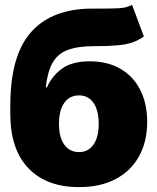

<svg xmlns="http://www.w3.org/2000/svg" viewBox="-20 -763 650 793"><path d="M525.4 -743.2 574.2 -612.3Q552.2 -596.7 527.3 -587.9Q502.4 -579.1 465.1 -575.7Q427.7 -572.3 368.2 -572.3Q300.8 -572.3 259.5 -556.6Q218.3 -541 197.3 -503.9Q176.3 -466.8 168.9 -402.3H173.8Q195.8 -451.2 237.5 -480.5Q279.3 -509.8 350.6 -509.8Q424.3 -509.8 477.5 -478.8Q530.8 -447.8 559.3 -391.6Q587.9 -335.4 587.9 -259.8Q587.9 -178.2 554.2 -117.4Q520.5 -56.6 457.5 -23.4Q394.5 9.8 305.7 9.8Q172.4 9.8 97.4 -68.1Q22.5 -146 22.5 -293V-328.1Q22.9 -535.6 109.4 -631.6Q195.8 -727.5 361.3 -727.5Q368.7 -727.5 375.5 -727.5Q382.3 -727.5 388.7 -727.5Q435.5 -727.1 470.5 -729Q505.4 -731 525.4 -743.2ZM306.6 -134.8Q344.2 -134.8 366 -165.5Q387.7 -196.3 387.7 -251Q387.7 -307.6 366 -338.4Q344.2 -369.1 306.6 -369.1Q267.6 -369.1 245.6 -338.4Q223.6 -307.6 223.6 -251Q223.6 -196.3 245.6 -165.5Q267.6 -134.8 306.6 -134.8Z"/></svg>

Font: Inter Display Black
Style: Regular
Weight: 900
Designer: Rasmus Andersson
Foundry: rsms
Version: Version 4.000;git-a52131595